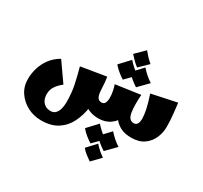

<svg xmlns="http://www.w3.org/2000/svg" viewBox="-199 -948 1657 1571"><g transform="rotate(30 630.0 -162.5)"><path d="M301 257Q232 257 172.5 226Q113 195 76.5 141Q40 87 40 17Q40 -35 55.5 -87Q71 -139 104.5 -184.5Q138 -230 193 -262L315 -88Q278 -60 256.5 -27Q235 6 235 47Q235 74 245 98Q255 122 276.5 137Q298 152 330 152Q359 152 376 134.5Q393 117 401 88Q409 59 409 27Q409 -63 393.5 -136Q378 -209 357 -285L593 -324Q598 -292 599.5 -273.5Q601 -255 602 -233Q603 -225 603 -217Q603 -209 604 -201Q606 -116 594 -34.5Q582 47 549 113Q516 179 455.5 218Q395 257 301 257ZM698 9Q648 9 604.5 -10.5Q561 -30 534 -72Q507 -114 507 -183L604 -201Q606 -160 618 -138.5Q630 -117 657 -117Q680 -117 689 -136Q698 -155 698 -183Q698 -198 696.5 -214.5Q695 -231 690.5 -252Q686 -273 677 -301L909 -334Q908 -321 907 -296.5Q906 -272 906 -252Q906 -176 881.5 -117Q857 -58 810.5 -24.5Q764 9 698 9ZM1011 11Q949 11 907.5 -11Q866 -33 843.5 -66Q821 -99 814 -132L906 -252Q906 -203 911.5 -169.5Q917 -136 931 -119Q945 -102 970 -102Q993 -102 1003 -120.5Q1013 -139 1013 -168Q1013 -201 1002.5 -252.5Q992 -304 966 -380L1202 -430Q1208 -383 1212 -345Q1216 -307 1218 -275Q1220 -243 1220 -212Q1220 -155 1197.5 -104Q1175 -53 1129 -21Q1083 11 1011 11ZM767 -511Q743 -528 723 -548.5Q703 -569 683 -591L767 -674Q787 -650 805 -630.5Q823 -611 848 -590ZM715 -366Q687 -384 660.5 -406Q634 -428 614 -452L701 -545Q724 -519 748 -497.5Q772 -476 803 -456ZM840 -366Q812 -384 785.5 -406Q759 -428 739 -452L826 -545Q849 -519 873 -497.5Q897 -476 928 -456ZM816 349Q791 332 766.5 313Q742 294 725 272L803 188Q824 212 845.5 231Q867 250 894 268ZM747 218Q719 200 692.5 178.5Q666 157 646 132L733 39Q756 65 780 86.5Q804 108 835 128ZM872 218Q844 200 817.5 178.5Q791 157 771 132L858 39Q881 65 905 86.5Q929 108 960 128Z"/></g></svg>

Font: Marhey
Style: Bold
Weight: 700
Designer: Nur Syamsi & Bustanul Arifin
Foundry: Namelatype
Version: Version 1.000